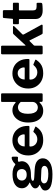

<svg xmlns="http://www.w3.org/2000/svg" viewBox="1216 -1998 957 3428"><g transform="rotate(-90 1694.0 -283.5)"><path d="M591 -553Q600 -553 605.5 -548Q611 -543 611 -531V-463Q611 -449 605 -443.5Q599 -438 588 -440Q575 -442 562.5 -442.5Q550 -443 541 -441Q514 -437 521 -418Q523 -409 526.5 -398Q530 -387 530 -373Q530 -328 503.5 -290.5Q477 -253 423 -231Q369 -209 289 -209Q249 -209 225 -204.5Q201 -200 190.5 -192.5Q180 -185 180 -176Q180 -163 195.5 -157.5Q211 -152 243 -150L386 -142Q488 -136 535 -97Q582 -58 582 3Q582 79 510 127Q438 175 298 175Q153 175 80 143Q7 111 7 46Q7 11 34 -11Q61 -33 103 -48Q116 -53 103 -59Q78 -71 61.5 -88.5Q45 -106 45 -133Q45 -153 58 -169.5Q71 -186 93 -200Q115 -214 142 -224Q147 -226 149 -229.5Q151 -233 144 -236Q97 -258 72 -292Q47 -326 47 -372Q47 -446 111.5 -492Q176 -538 300 -538Q355 -538 395 -526Q435 -514 460 -493Q467 -488 474.5 -488.5Q482 -489 487 -495Q500 -511 518 -524Q536 -537 556 -545Q576 -553 591 -553ZM288 -285Q341 -285 365.5 -309.5Q390 -334 390 -370Q390 -410 365.5 -435.5Q341 -461 288 -461Q239 -461 212 -435.5Q185 -410 185 -370Q185 -334 212 -309.5Q239 -285 288 -285ZM214 -30Q194 -31 176 -24Q158 -17 146 -4Q134 9 134 26Q134 49 151 66Q168 83 206 92Q244 101 308 101Q376 101 411.5 82.5Q447 64 447 30Q447 9 427.5 -6Q408 -21 368 -23Z M792 -220Q792 -183 809.5 -154.5Q827 -126 856.5 -110.5Q886 -95 923 -95Q959 -95 989.5 -110.5Q1020 -126 1051 -162Q1055 -166 1058 -166.5Q1061 -167 1069 -163L1141 -133Q1155 -127 1144 -113Q1112 -67 1077 -40Q1042 -13 999.5 -1.5Q957 10 904 10Q826 10 765 -24Q704 -58 668.5 -118.5Q633 -179 633 -257Q633 -343 669.5 -406.5Q706 -470 767 -505Q828 -540 901 -540Q978 -540 1036 -506.5Q1094 -473 1127.5 -411Q1161 -349 1161 -260Q1161 -249 1159 -243Q1157 -237 1144 -236H804Q798 -236 795 -232Q792 -228 792 -220ZM993 -320Q1004 -320 1007 -322.5Q1010 -325 1010 -334Q1010 -359 998.5 -385Q987 -411 964.5 -428.5Q942 -446 907 -446Q874 -446 848 -430Q822 -414 808 -385.5Q794 -357 794 -321Z M1611 0Q1603 0 1596.5 -4.5Q1590 -9 1590 -20V-48Q1590 -55 1586 -56Q1582 -57 1576 -52Q1560 -37 1540 -22.5Q1520 -8 1493 1Q1466 10 1430 10Q1369 10 1322 -20Q1275 -50 1248 -110.5Q1221 -171 1221 -261Q1221 -345 1250.5 -407.5Q1280 -470 1330 -505Q1380 -540 1440 -540Q1480 -540 1511 -527Q1542 -514 1571 -487Q1579 -481 1583.5 -482.5Q1588 -484 1588 -495V-724Q1588 -742 1604 -742H1726Q1742 -742 1742 -723V-21Q1742 -10 1737 -5Q1732 0 1719 0H1611ZM1588 -392Q1566 -416 1543.5 -428.5Q1521 -441 1492 -441Q1459 -441 1432.5 -422.5Q1406 -404 1391.5 -365Q1377 -326 1377 -263Q1377 -199 1391.5 -160Q1406 -121 1431.5 -103.5Q1457 -86 1490 -86Q1518 -86 1540 -99Q1562 -112 1575 -132Q1588 -152 1588 -174V-392Z M1987 -220Q1987 -183 2004.5 -154.5Q2022 -126 2051.5 -110.5Q2081 -95 2118 -95Q2154 -95 2184.5 -110.5Q2215 -126 2246 -162Q2250 -166 2253 -166.5Q2256 -167 2264 -163L2336 -133Q2350 -127 2339 -113Q2307 -67 2272 -40Q2237 -13 2194.5 -1.5Q2152 10 2099 10Q2021 10 1960 -24Q1899 -58 1863.5 -118.5Q1828 -179 1828 -257Q1828 -343 1864.5 -406.5Q1901 -470 1962 -505Q2023 -540 2096 -540Q2173 -540 2231 -506.5Q2289 -473 2322.5 -411Q2356 -349 2356 -260Q2356 -249 2354 -243Q2352 -237 2339 -236H1999Q1993 -236 1990 -232Q1987 -228 1987 -220ZM2188 -320Q2199 -320 2202 -322.5Q2205 -325 2205 -334Q2205 -359 2193.5 -385Q2182 -411 2159.5 -428.5Q2137 -446 2102 -446Q2069 -446 2043 -430Q2017 -414 2003 -385.5Q1989 -357 1989 -321Z M2966 -23Q2971 -16 2967 -8Q2963 0 2951 0H2820Q2810 0 2804 -5.5Q2798 -11 2793 -21L2690 -227Q2687 -235 2683 -236Q2679 -237 2673 -231L2602 -161Q2598 -157 2595.5 -151.5Q2593 -146 2593 -136V-24Q2593 -11 2587 -5.5Q2581 0 2567 0H2461Q2448 0 2443.5 -5Q2439 -10 2439 -21V-723Q2439 -742 2455 -742H2578Q2593 -742 2593 -724V-314Q2593 -308 2596 -306Q2599 -304 2605 -311L2793 -515Q2808 -530 2820 -530H2927Q2941 -530 2944 -522.5Q2947 -515 2937 -505L2797 -363Q2791 -357 2790.5 -351.5Q2790 -346 2795 -335L2966 -23Z M3234 -424Q3223 -424 3223 -412V-171Q3223 -137 3239 -122.5Q3255 -108 3290 -108H3344Q3351 -108 3355 -103Q3359 -98 3359 -91L3358 -30Q3358 -11 3336 -6Q3318 -4 3297.5 -2.5Q3277 -1 3256.5 -0.5Q3236 0 3217 0Q3149 0 3109 -32.5Q3069 -65 3069 -129V-409Q3069 -424 3056 -424H2995Q2976 -424 2976 -441V-515Q2976 -530 2994 -530H3063Q3072 -530 3073 -541L3087 -693Q3088 -710 3102 -710H3211Q3227 -710 3227 -691V-541Q3227 -531 3237 -531H3342Q3360 -531 3360 -515V-441Q3360 -424 3340 -424Z"/></g></svg>

Font: Libre Franklin Thin
Style: Bold
Weight: 700
Version: Version 3.000